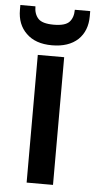

<svg xmlns="http://www.w3.org/2000/svg" viewBox="-72 -791 409 825"><g transform="rotate(5 132.5 -379.0)"><path d="M189 0H75.2V-550.8H189ZM-18.1 -736.8V-757.8H46.9Q46.9 -724.6 64.9 -705.1Q82.5 -686 131.8 -686Q181.6 -686 199.2 -705.1Q216.8 -724.1 216.8 -757.8H283.2V-735.8Q283.2 -672.4 244.1 -634.8Q203.6 -597.2 131.8 -597.2Q60.1 -597.2 21 -636.2Q-18.1 -673.8 -18.1 -736.8Z"/></g></svg>

Font: PoppinsZ Medium
Style: Regular
Weight: 500
Designer: Ninad Kale (Devanagari), Jonny Pinhorn (Latin)
Foundry: Indian Type Foundry
Version: Version 3.002;FEAKit 1.0